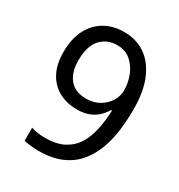

<svg xmlns="http://www.w3.org/2000/svg" viewBox="-174 -840 899 966"><g transform="rotate(30 275.5 -357.0)"><path d="M190 10Q171 10 147 7.5Q123 5 106 1V-75Q123 -69 144.5 -66Q166 -63 187 -63Q253 -63 296 -86Q339 -109 363 -148.5Q387 -188 398 -240Q409 -292 411 -350H405Q392 -327 371.5 -308Q351 -289 322.5 -278Q294 -267 255 -267Q194 -267 148 -292.5Q102 -318 77 -366.5Q52 -415 52 -484Q52 -559 78.5 -612.5Q105 -666 154 -695Q203 -724 269 -724Q335 -724 387.5 -690Q440 -656 471 -586Q502 -516 502 -409Q502 -348 494.5 -287.5Q487 -227 467 -173.5Q447 -120 412 -78.5Q377 -37 322.5 -13.5Q268 10 190 10ZM267 -337Q311 -337 344 -356.5Q377 -376 395 -406Q413 -436 413 -467Q413 -511 397 -552.5Q381 -594 349.5 -621.5Q318 -649 270 -649Q212 -649 175 -609Q138 -569 138 -484Q138 -416 170.5 -376.5Q203 -337 267 -337Z"/></g></svg>

Font: ukorean15
Style: Book
Weight: 400
Designer: Jelle Bosma - Monotype Design Team
Foundry: Monotype Imaging Inc.
Version: Version 2.003